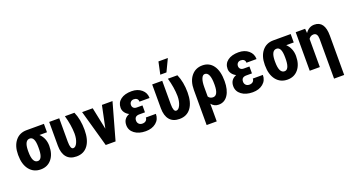

<svg xmlns="http://www.w3.org/2000/svg" viewBox="-61 -1525 4506 2473"><g transform="rotate(-20 2191.5 -288.0)"><path d="M172.9 -258.8Q172.9 -104.5 247.6 -104.5Q308.1 -104.5 313.5 -230.5L314 -269Q314 -343.8 297.1 -378.4Q280.3 -413.1 246.6 -413.1Q175.8 -413.1 172.9 -279.3ZM483.9 -413.1H380.9Q452.1 -344.2 452.1 -238.8Q452.1 -126 396.5 -58.1Q340.8 9.8 247.6 9.8Q149.9 9.8 92.3 -62.7Q34.7 -135.3 34.7 -261.7V-269Q34.7 -386.7 91.6 -457.5Q148.4 -528.3 246.6 -528.3L247.1 -527.8V-528.3H483.9Z M693.8 -528.3V-207.5Q693.8 -104.5 733.4 -104.5Q766.1 -104.5 789.1 -154.8Q812 -205.1 812 -276.4Q810.1 -393.6 771.5 -528.3H901.9Q949.7 -419.9 949.7 -276.4Q949.7 -140.6 894.5 -65.2Q839.4 10.3 737.8 10.3Q648.9 10.3 602.8 -44.4Q556.6 -99.1 556.2 -201.2V-528.3Z M1143.6 -499.5 1206.1 -198.7 1269 -499.5 1269.5 -502H1272H1410.2H1414.1L1413.1 -497.6L1274.4 -2.4L1273.9 0H1271H1141.6H1138.7L1138.2 -2.4L999 -497.6L998 -502H1002H1140.6H1143.1Z M1474.6 -149.4Q1474.6 -239.3 1559.1 -272Q1523.9 -289.6 1503.2 -319.1Q1482.4 -348.6 1482.4 -383.8Q1482.4 -455.6 1537.6 -496.6Q1592.8 -537.6 1686.5 -537.6Q1770 -537.6 1823.2 -492.2Q1876.5 -446.8 1876.5 -376H1738.3Q1738.3 -402.3 1721.9 -416.3Q1705.6 -430.2 1679.2 -430.2Q1651.9 -430.2 1636 -413.6Q1620.1 -397 1620.1 -372.1Q1620.1 -347.2 1636 -332.3Q1651.9 -317.4 1679.7 -317.4H1757.8V-222.7H1680.2Q1612.8 -222.7 1612.8 -160.2Q1612.8 -133.3 1630.6 -115.2Q1648.4 -97.2 1678.7 -97.2Q1709 -97.2 1727.3 -113.5Q1745.6 -129.9 1745.6 -156.2H1883.3Q1883.3 -80.6 1828.1 -35.4Q1772.9 9.8 1686.5 9.8Q1592.3 9.8 1533.4 -34.2Q1474.6 -78.1 1474.6 -149.4Z M2105.5 -528.3V-207.5Q2105.5 -104.5 2145 -104.5Q2177.7 -104.5 2200.7 -154.8Q2223.6 -205.1 2223.6 -276.4Q2221.7 -393.6 2183.1 -528.3H2313.5Q2361.3 -419.9 2361.3 -276.4Q2361.3 -140.6 2306.2 -65.2Q2251 10.3 2149.4 10.3Q2060.5 10.3 2014.4 -44.4Q1968.3 -99.1 1967.8 -201.2V-528.3ZM2145 -779.3H2273.9L2193.4 -610.8H2108.9Z M2586.4 -138.2Q2606.9 -104.5 2649.4 -104.5Q2720.2 -104.5 2721.7 -244.1V-260.7Q2721.7 -340.8 2703.4 -382.1Q2685.1 -423.3 2649.9 -423.3Q2620.1 -423.3 2603.3 -382.1Q2586.4 -340.8 2586.4 -266.1ZM2657.2 -538.1Q2752 -538.1 2805.7 -463.6Q2859.4 -389.2 2859.4 -250.5Q2859.4 -130.4 2813.2 -60.3Q2767.1 9.8 2686.5 9.8Q2625 9.8 2586.4 -39.1V203.1H2448.2V-278.3Q2448.2 -398.9 2505.9 -468.5Q2563.5 -538.1 2657.2 -538.1Z M2940.9 -149.4Q2940.9 -239.3 3025.4 -272Q2990.2 -289.6 2969.5 -319.1Q2948.7 -348.6 2948.7 -383.8Q2948.7 -455.6 3003.9 -496.6Q3059.1 -537.6 3152.8 -537.6Q3236.3 -537.6 3289.6 -492.2Q3342.8 -446.8 3342.8 -376H3204.6Q3204.6 -402.3 3188.2 -416.3Q3171.9 -430.2 3145.5 -430.2Q3118.2 -430.2 3102.3 -413.6Q3086.4 -397 3086.4 -372.1Q3086.4 -347.2 3102.3 -332.3Q3118.2 -317.4 3146 -317.4H3224.1V-222.7H3146.5Q3079.1 -222.7 3079.1 -160.2Q3079.1 -133.3 3096.9 -115.2Q3114.7 -97.2 3145 -97.2Q3175.3 -97.2 3193.6 -113.5Q3211.9 -129.9 3211.9 -156.2H3349.6Q3349.6 -80.6 3294.4 -35.4Q3239.3 9.8 3152.8 9.8Q3058.6 9.8 2999.8 -34.2Q2940.9 -78.1 2940.9 -149.4Z M3555.2 -258.8Q3555.2 -104.5 3629.9 -104.5Q3690.4 -104.5 3695.8 -230.5L3696.3 -269Q3696.3 -343.8 3679.4 -378.4Q3662.6 -413.1 3628.9 -413.1Q3558.1 -413.1 3555.2 -279.3ZM3866.2 -413.1H3763.2Q3834.5 -344.2 3834.5 -238.8Q3834.5 -126 3778.8 -58.1Q3723.1 9.8 3629.9 9.8Q3532.2 9.8 3474.6 -62.7Q3417 -135.3 3417 -261.7V-269Q3417 -386.7 3473.9 -457.5Q3530.8 -528.3 3628.9 -528.3L3629.4 -527.8V-528.3H3866.2Z M4064 -528.3 4068.8 -468.3Q4117.2 -538.1 4191.4 -538.1Q4333.5 -538.1 4333.5 -336.9V202.6H4194.8V-343.8Q4193.4 -423.3 4139.2 -423.3Q4098.6 -423.3 4073.7 -386.2V0H3935.1V-528.3Z"/></g></svg>

Font: MAUL Condensed Bold
Style: Condensed Bold
Weight: 700
Designer: MAUL
Version: Version 1.0; 2020; ttfautohint (v1.8.3)